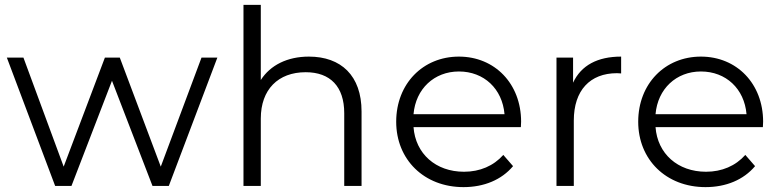

<svg xmlns="http://www.w3.org/2000/svg" viewBox="-20 -762 3194 787"><path d="M206 0H273L439 -431L605 0H672L871 -526H806L639 -79L471 -526H410L241 -79L76 -526H8Z M1049 0V-276C1049 -395 1120 -466 1233 -466C1334 -466 1391 -407 1391 -298V0H1462V-305C1462 -452 1378 -530 1246 -530C1158 -530 1088 -495 1049 -434V-742H978V0Z M1880 5C1964 5 2036 -25 2083 -81L2043 -127C2003 -82 1947 -58 1882 -58C1766 -58 1683 -132 1675 -241H2115L2116 -263C2116 -419 2008 -530 1861 -530C1714 -530 1604 -419 1604 -263C1604 -108 1718 5 1880 5ZM1861 -469C1964 -469 2039 -398 2048 -294H1675C1684 -398 1760 -469 1861 -469Z M2332 0V-268C2332 -391 2398 -462 2509 -462L2526 -461V-530C2429 -530 2362 -494 2329 -423V-526H2261V0Z M2872 5C2956 5 3028 -25 3075 -81L3035 -127C2995 -82 2939 -58 2874 -58C2758 -58 2675 -132 2667 -241H3107L3108 -263C3108 -419 3000 -530 2853 -530C2706 -530 2596 -419 2596 -263C2596 -108 2710 5 2872 5ZM2853 -469C2956 -469 3031 -398 3040 -294H2667C2676 -398 2752 -469 2853 -469Z"/></svg>

Font: Malon Grotesk
Style: Regular
Weight: 400
Designer: Julieta Ulanovsky
Foundry: Julieta Ulanovsky
Version: Version 7.200